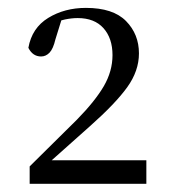

<svg xmlns="http://www.w3.org/2000/svg" viewBox="-20 -920 425 477"><path d="M53.7 -463.4V-506.6L171.2 -622.8Q216.4 -669 238 -706.1Q259.5 -743.2 259.5 -783.1Q259.5 -824.9 237.1 -850Q214.7 -875.1 173 -875.1Q158.3 -875.1 141.7 -871.7Q125.2 -868.2 107.1 -859.5L135.6 -879.9L117.7 -822.3Q112.1 -798.5 103 -789.1Q93.9 -779.7 82.1 -779.7Q61.2 -779.7 50.5 -801.2Q59.3 -850.7 99.8 -875.5Q140.4 -900.4 193.4 -900.4Q260.9 -900.4 293.1 -867.7Q325.2 -835.1 325.2 -787.3Q325.2 -743.8 296 -703.2Q266.8 -662.7 203.7 -606.7L88.7 -504.2L100.5 -532L102 -521.9H343.6V-463.4Z"/></svg>

Font: Noto Serif HK
Style: Regular
Weight: 200
Designer: Ryoko NISHIZUKA 西塚涼子 (kana & ideographs); Frank Grießhammer (Latin, Greek & Cyrillic); Wenlong ZHANG 张文龙 (bopomofo); San
Foundry: Adobe
Version: Version 2.001;hotconv 1.1.0;makeotfexe 2.6.0